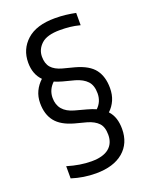

<svg xmlns="http://www.w3.org/2000/svg" viewBox="-142 -824 714 910"><g transform="rotate(-20 214.5 -369.0)"><path d="M182.5 9.5Q120 9.5 60.5 -9.5V-71Q125 -51.5 182 -51.5Q240 -51.5 269.5 -75.2Q299 -99 299 -143Q299 -182.5 280.2 -202.2Q261.5 -222 225.5 -232.5L166.5 -248Q103 -265.5 74.8 -301Q46.5 -336.5 46.5 -393.5Q46.5 -426 59.2 -452.8Q72 -479.5 94 -499.5Q59 -534.5 59 -593.5Q59 -661 107.5 -704.8Q156 -748.5 249 -748.5Q278.5 -748.5 304 -745.5Q329.5 -742.5 353.5 -737.5V-675.5Q326 -682.5 302.5 -685Q279 -687.5 253 -687.5Q187.5 -687.5 158.8 -661Q130 -634.5 130 -597.5Q130 -562.5 147.5 -542.5Q165 -522.5 201.5 -512.5L261 -497Q328 -478.5 355.2 -442.2Q382.5 -406 382.5 -348.5Q382.5 -314.5 370.8 -287.8Q359 -261 338 -241.5Q355 -223 362.5 -199.5Q370 -176 370 -147Q370 -74 320.5 -32.2Q271 9.5 182.5 9.5ZM246 -290Q270 -283.5 289 -275Q318.5 -303 318.5 -345Q318.5 -385 298.5 -406.5Q278.5 -428 240.5 -439L181 -454.5Q159.5 -460.5 142 -468Q110.5 -438 110.5 -397Q110.5 -327 187 -306Z"/></g></svg>

Font: Encode Sans Condensed Condensed
Style: Regular
Weight: 400
Width: 3
Designer: Multiple Designers
Foundry: Impallari Type
Version: Version 3.000; ttfautohint (v1.8.3) -l 8 -r 50 -G 200 -x 14 